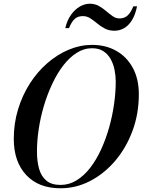

<svg xmlns="http://www.w3.org/2000/svg" viewBox="-20 -1001 766 1031"><path d="M305 10Q187 10 120.5 -61.5Q54 -133 54 -255Q54 -338.5 77 -414Q100 -489.5 140.5 -552.8Q181 -616 234.8 -662.5Q288.5 -709 349.8 -734.5Q411 -760 474.5 -760Q548 -760 604.8 -727.8Q661.5 -695.5 693.5 -636Q725.5 -576.5 725.5 -495Q725.5 -390.5 691.8 -299Q658 -207.5 599 -138Q540 -68.5 464.2 -29.2Q388.5 10 305 10ZM305 -8Q351.5 -8 391.5 -32.8Q431.5 -57.5 464.5 -100.2Q497.5 -143 523 -198.8Q548.5 -254.5 566 -316.5Q583.5 -378.5 592.5 -441.8Q601.5 -505 601.5 -563Q601.5 -594 595.2 -625.5Q589 -657 574.5 -683.2Q560 -709.5 535.5 -725.8Q511 -742 474.5 -742Q430.5 -742 391.8 -717.2Q353 -692.5 320 -649.8Q287 -607 260.8 -551.2Q234.5 -495.5 216 -433.5Q197.5 -371.5 188 -308.2Q178.5 -245 178.5 -187Q178.5 -135.5 189.8 -95Q201 -54.5 228.8 -31.2Q256.5 -8 305 -8ZM595 -836Q564.5 -836 542.2 -848Q520 -860 501.5 -875.5Q483 -891 464.8 -902.8Q446.5 -914.5 425 -914.5Q398 -914.5 381.2 -899.5Q364.5 -884.5 350.5 -850H330.5Q340.5 -892.5 361.5 -921.8Q382.5 -951 409 -966Q435.5 -981 462 -981Q489.5 -981 510.8 -969Q532 -957 550 -941.5Q568 -926 585.2 -914Q602.5 -902 621.5 -902Q648 -902 665.2 -917.8Q682.5 -933.5 696 -967H716Q706 -919.5 687.5 -890.8Q669 -862 645.2 -849Q621.5 -836 595 -836Z"/></svg>

Font: Bodoni Moda 11pt Medium
Style: Italic
Weight: 500
Italic angle: -13°
Designer: Owen Earl
Foundry: indestructible type
Version: Version 2.004